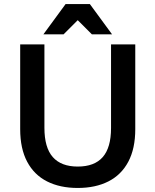

<svg xmlns="http://www.w3.org/2000/svg" viewBox="-20 -920 770 951"><path d="M80 -280V-700H200V-287Q200 -189 241.5 -142Q283 -95 365 -95Q448 -95 489 -142Q530 -189 530 -286V-700H650V-280Q650 -184 615.5 -119Q581 -54 517 -21.5Q453 11 365 11Q277 11 213 -21.5Q149 -54 114.5 -119Q80 -184 80 -280ZM305 -900H425L535 -750H435L365 -820L295 -750H195Z"/></svg>

Font: .
Style: 
Weight: 500
Designer: A.Korolkova, Vitaly Kuzmin
Foundry: ParaType Ltd
Version: Version 1.000; Glyphs 3.2, build 3192.0